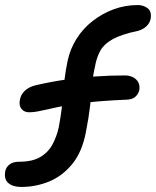

<svg xmlns="http://www.w3.org/2000/svg" viewBox="-24 -730 619 761"><path d="M60 11Q27 11 9 -4.5Q-9 -20 -3 -52Q0 -67 13.5 -78Q27 -89 53 -89Q104 -89 135.5 -107.5Q167 -126 184 -157.5Q201 -189 209 -226Q217 -270 221 -303Q225 -336 227 -363.5Q229 -391 232.5 -420.5Q236 -450 244 -489Q254 -536 279.5 -576.5Q305 -617 343.5 -647Q382 -677 427.5 -693.5Q473 -710 522 -710Q544 -710 561 -697.5Q578 -685 573 -655Q569 -638 556.5 -626Q544 -614 524 -608Q458 -594 424 -575.5Q390 -557 374.5 -530.5Q359 -504 352 -464Q344 -429 341 -392Q338 -355 333 -310Q328 -265 316 -204Q301 -127 262 -79.5Q223 -32 170.5 -10.5Q118 11 60 11ZM91 -285Q72 -285 61 -298.5Q50 -312 55 -335Q58 -354 73.5 -369.5Q89 -385 117 -392Q182 -407 240 -415Q298 -423 354.5 -427Q411 -431 471 -431Q490 -431 504 -423.5Q518 -416 524.5 -403Q531 -390 528 -372Q524 -357 512.5 -346.5Q501 -336 479 -335Q382 -331 316.5 -323Q251 -315 209.5 -306.5Q168 -298 140.5 -291.5Q113 -285 91 -285Z"/></svg>

Font: Shantell Sans Medium
Style: Italic
Weight: 500
Italic angle: -11°
Designer: Stephen Nixon, Anya Danilova, Shantell Martin
Foundry: Arrow Type
Version: Version 1.011;[c5ecc13dd]